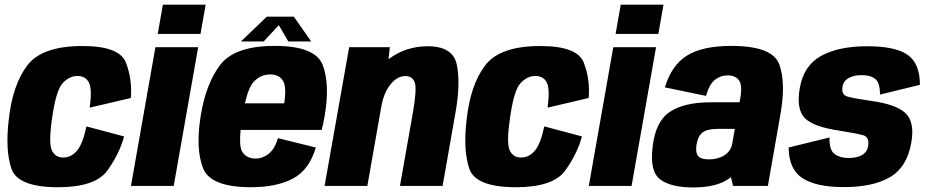

<svg xmlns="http://www.w3.org/2000/svg" viewBox="-20 -798 3978 824"><path d="M229.5 5.5Q56.5 5.5 29.2 -73.8Q2 -153 17.5 -284Q33.5 -432.5 96.5 -516.5Q159.5 -600.5 333.5 -600.5Q493 -600.5 520.5 -529Q548 -457.5 541.5 -377.5L365 -336Q376 -416 361.5 -444Q347 -472 312.5 -472Q277.5 -472 248.8 -441Q220 -410 203.5 -290Q188 -183.5 202.5 -152.8Q217 -122 251 -122Q285.5 -122 310.2 -151Q335 -180 351 -255.5L512.5 -212.5Q492.5 -138 440.8 -66.2Q389 5.5 229.5 5.5Z M542 0 647 -595.5H830.5L725.5 0ZM679 -778H862.5L840.5 -652.5H657Z M1057.5 5.5Q882.5 5.5 851 -77Q819.5 -159.5 840.5 -295.5Q862 -435.5 924 -518.2Q986 -601 1159 -601Q1335 -601 1365.8 -517.2Q1396.5 -433.5 1373 -298.5Q1367.5 -265.5 1360.5 -240.5H1012.5Q1006 -171.5 1018.5 -148.5Q1036.5 -117.5 1078 -117.5Q1106.5 -117.5 1132.5 -137.5Q1158.5 -157.5 1173 -205L1335.5 -165Q1306.5 -67.5 1236 -31Q1165.5 5.5 1057.5 5.5ZM1031 -354.5H1200Q1210 -423.5 1195.5 -449.5Q1179.5 -478.5 1139.5 -478.5Q1098.5 -478.5 1069 -447Q1047 -424 1031 -354.5ZM1014 -620 1125 -726.5H1241L1315.5 -620H1217.5L1176.5 -690L1111.5 -620Z M1373 0 1478.5 -595.5H1653L1647.5 -544Q1721 -599.5 1816 -599.5Q1925 -599.5 1940.8 -518.8Q1956.5 -438 1935.5 -319L1879.5 0H1696.5L1751.5 -312Q1769.5 -413.5 1760.5 -442.5Q1751.5 -471.5 1719.5 -471.5Q1685 -471.5 1656.5 -436.5Q1629.5 -404 1618 -349L1556.5 0Z M2194.5 5.5Q2021.5 5.5 1994.2 -73.8Q1967 -153 1982.5 -284Q1998.5 -432.5 2061.5 -516.5Q2124.5 -600.5 2298.5 -600.5Q2458 -600.5 2485.5 -529Q2513 -457.5 2506.5 -377.5L2330 -336Q2341 -416 2326.5 -444Q2312 -472 2277.5 -472Q2242.5 -472 2213.8 -441Q2185 -410 2168.5 -290Q2153 -183.5 2167.5 -152.8Q2182 -122 2216 -122Q2250.5 -122 2275.2 -151Q2300 -180 2316 -255.5L2477.5 -212.5Q2457.5 -138 2405.8 -66.2Q2354 5.5 2194.5 5.5Z M2507 0 2612 -595.5H2795.5L2690.5 0ZM2644 -778H2827.5L2805.5 -652.5H2622Z M3126 0 3117 -38Q3116 -37 3115 -36Q3060.5 6.5 2955.5 6.5Q2859.5 6.5 2813.5 -28Q2767.5 -62.5 2781 -169Q2793.5 -277.5 2855.2 -318.2Q2917 -359 3030.5 -359H3154L3157 -376.5Q3167 -433 3151.2 -453.8Q3135.5 -474.5 3103 -474.5Q3072.5 -474.5 3048.5 -455.8Q3024.5 -437 3010 -386.5L2833.5 -423Q2862 -518.5 2928.8 -559.8Q2995.5 -601 3118.5 -601Q3295.5 -601 3324.5 -521.5Q3353.5 -442 3329 -305.5L3275.5 0ZM3122 -178.5 3133.5 -245H3064.5Q3014 -245 2994.8 -229.2Q2975.5 -213.5 2969.5 -179.5Q2964 -144.5 2975.5 -129.2Q2987 -114 3022 -114Q3061.5 -114 3089.5 -132Q3116 -149.5 3122 -178.5Z M3601.5 5Q3484 5 3424.8 -32.8Q3365.5 -70.5 3364.5 -165L3540 -208Q3538.5 -154 3561.8 -137Q3585 -120 3621 -120Q3657 -120 3679 -132.2Q3701 -144.5 3705.5 -170.5Q3712.5 -210 3684.2 -217.8Q3656 -225.5 3587.5 -236.5Q3471.5 -253 3434 -291.2Q3396.5 -329.5 3412.5 -420.5Q3429 -516.5 3503.8 -558Q3578.5 -599.5 3702.5 -599.5Q3823.5 -599.5 3875.8 -562.2Q3928 -525 3928 -434L3756.5 -392Q3757 -442 3736.8 -458.8Q3716.5 -475.5 3678.5 -475.5Q3643.5 -475.5 3621.5 -462.8Q3599.5 -450 3596 -425.5Q3589.5 -390.5 3619.5 -382.8Q3649.5 -375 3715 -365.5Q3825 -351 3865.8 -312.8Q3906.5 -274.5 3891 -186Q3872.5 -80 3799.2 -37.5Q3726 5 3601.5 5Z"/></svg>

Font: Anybody ExtraBold
Style: Italic
Weight: 800
Italic angle: -10°
Designer: Tyler Finck
Foundry: Etcetera Type Company
Version: Version 1.010; ttfautohint (v1.8.3) -l 8 -r 50 -G 200 -x 14 